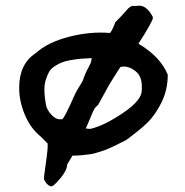

<svg xmlns="http://www.w3.org/2000/svg" viewBox="-20 -522 657 681"><path d="M162 139Q156 139 148 131.5Q140 124 136 113V106Q149 15 149 0V-13L124 -38Q89 -66 68.5 -114Q48 -162 48 -211Q48 -295 106 -333Q149 -372 224.5 -391.5Q300 -411 370 -405Q378 -413 389 -443Q403 -457 415.5 -470.5Q428 -484 431.5 -488.5Q435 -493 441 -497Q447 -501 450.5 -501Q454 -501 465 -501Q498 -508 522 -462V-456Q516 -437 471 -367Q549 -321 575 -257Q575 -203 552.5 -158Q530 -113 502.5 -86.5Q475 -60 427 -25Q423 -23 408 -15.5Q393 -8 388 -5.5Q383 -3 368.5 3.5Q354 10 346 12.5Q338 15 323.5 19.5Q309 24 297 25.5Q285 27 269.5 28.5Q254 30 237 30Q221 56 218 62Q218 82 194 110.5Q170 139 162 139ZM200 -99Q207 -99 247 -190Q251 -199 261 -214.5Q271 -230 274 -237Q283 -264 294 -283Q305 -302 305 -316Q281 -315 265 -313.5Q249 -312 229.5 -308.5Q210 -305 198 -300Q186 -295 173 -286.5Q160 -278 153.5 -266Q147 -254 142 -237.5Q137 -221 137.5 -199Q138 -177 143 -150Q147 -131 162.5 -115Q178 -99 190 -99ZM301 -65Q349 -76 416.5 -121.5Q484 -167 483 -203V-216Q483 -251 462 -268.5Q441 -286 419 -286L408 -285Q407 -285 386.5 -252.5Q366 -220 361 -210Q328 -150 328 -150Q318 -142 313.5 -133.5Q309 -125 300.5 -104Q292 -83 284 -66H287L297 -65Z"/></svg>

Font: Excalifont
Style: Regular
Weight: 400
Designer: Your Own Font Foundry (Virgil); Ján Filípek / DizajnDesign (Excalifont, modifications)
Foundry: Your Own Font Foundry (Virgil); Ján Filípek / DizajnDesign (Excalifont, modifications)
Version: Version 1.000;Glyphs 3.2 (3227)